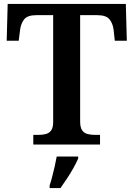

<svg xmlns="http://www.w3.org/2000/svg" viewBox="-20 -734 678 975"><path d="M149 0V-49H175Q196 -49 213 -53.5Q230 -58 240 -72Q250 -86 250 -115V-657H164Q120 -657 103 -636Q86 -615 82 -582L75 -527H14L19 -714H619L624 -527H563L557 -582Q553 -615 536 -636Q519 -657 474 -657H387V-117Q387 -87 397 -72.5Q407 -58 424.5 -53.5Q442 -49 462 -49H488V0ZM232 208Q239 187 245.5 161.5Q252 136 258 110Q264 84 268 61H377V71Q368 92 353 119Q338 146 320 173Q302 200 287 221H232Z"/></svg>

Font: Noto Serif Hebrew SemiBold
Style: Regular
Weight: 600
Version: Version 2.003